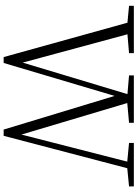

<svg xmlns="http://www.w3.org/2000/svg" viewBox="133 -896 771 1078"><g transform="rotate(90 519.0 -357.5)"><path d="M334 8 519 -615 708 8H743L925 -686L1027 -696V-723H783V-696L888 -686L736 -92L559 -686L670 -696V-723H404V-696L509 -687L332 -99L173 -687L279 -696V-723H13V-696L108 -687L301 8Z"/></g></svg>

Font: AllPunType ExtraLight
Style: Regular
Weight: 280
Version: 1.0